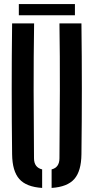

<svg xmlns="http://www.w3.org/2000/svg" viewBox="-20 -915 460 943"><path d="M39.5 -157Q35.5 -478.5 39.5 -800H147.5Q145 -640 145.2 -469Q145.5 -298 147 -138Q147 -92.5 187 -83V8Q109 3 74.8 -35.8Q40.5 -74.5 39.5 -157ZM233.5 8V-83Q272 -92.5 272 -138Q273.5 -298 274 -469Q274.5 -640 272 -800H380Q384 -478.5 380 -157Q379 -74.5 345 -35.8Q311 3 233.5 8ZM72.5 -895H348V-840H72.5Z"/></svg>

Font: Big Shoulders Stencil Display
Style: Bold
Weight: 700
Designer: Patric King
Foundry: XO Type Co
Version: Version 1.000